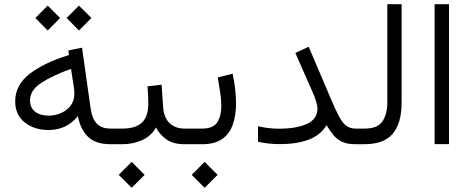

<svg xmlns="http://www.w3.org/2000/svg" viewBox="-20 -685 2231 912"><path d="M355 -658.2 414.1 -599.6 355 -540 296.4 -599.6ZM206.5 -658.2 265.6 -599.6 206.5 -540 147.9 -599.6ZM504.4 0Q433.6 0 397.5 -35.9Q361.3 -71.8 350.1 -133.8Q296.9 -67.4 210.4 -67.4Q143.1 -67.4 97.7 -103.3Q52.2 -139.2 52.2 -203.6Q52.2 -280.8 120.1 -333.7Q188 -386.7 307.6 -423.8L304.7 -445.3L369.6 -458.5L411.1 -166Q418 -120.1 440.4 -97.2Q462.9 -74.2 505.9 -74.2H524.9V0ZM333 -238.3Q333 -254.4 331.1 -268.1L317.4 -357.9Q229 -326.2 175.8 -291.3Q122.6 -256.3 122.6 -208.5Q122.6 -172.9 147 -154.3Q171.4 -135.7 211.4 -135.7Q242.7 -135.7 270.5 -148.2Q298.3 -160.6 315.7 -183.6Q333 -206.5 333 -238.3Z M504.9 -74.2H561.5Q624.5 -74.2 654.5 -103Q684.6 -131.8 684.6 -194.8Q684.6 -216.8 683.3 -236.6Q682.1 -256.3 680.7 -274.9L747.6 -282.7L754.9 -176.3Q758.3 -126.5 785.4 -100.3Q812.5 -74.2 856.9 -74.2H871.6V0H856Q801.8 0 769.3 -23.7Q736.8 -47.4 721.2 -79.6Q697.8 -38.6 655 -19.3Q612.3 0 561.5 0H504.9ZM605.5 84 667 145.5 605.5 207 543.9 145.5Z M851.6 -74.2H940.4Q992.7 -74.2 1012 -104Q1031.2 -133.8 1031.2 -181.6Q1031.2 -211.4 1025.9 -246.8Q1020.5 -282.2 1014.2 -316.9L1085 -335Q1101.1 -258.8 1101.1 -193.8Q1101.1 -136.7 1085.7 -93Q1070.3 -49.3 1035.2 -24.7Q1000 0 941.4 0H851.6ZM952.1 84 1013.7 145.5 952.1 207 890.6 145.5Z M1487.8 -168.5Q1487.8 -183.6 1481.2 -204.3Q1474.6 -225.1 1466.3 -244.1L1382.8 -433.6L1446.3 -462.9L1554.2 -209.5Q1575.2 -160.2 1591.3 -130.4Q1607.4 -100.6 1625.2 -87.4Q1643.1 -74.2 1668.5 -74.2H1691.4V0H1668.5Q1629.9 0 1605.7 -11Q1581.5 -22 1564.7 -42.2Q1547.9 -62.5 1531.2 -90.3Q1502 -42.5 1445.6 -21.5Q1389.2 -0.5 1311.5 -0.5Q1279.3 -0.5 1253.7 -3.4Q1228 -6.3 1205.6 -11.7V-85.4Q1232.9 -79.1 1256.8 -76.4Q1280.8 -73.7 1304.2 -73.7Q1389.2 -73.7 1438.5 -96.7Q1487.8 -119.6 1487.8 -168.5Z M1671.9 -74.2H1711.4Q1773.9 -74.2 1796.9 -108.9Q1819.8 -143.6 1819.8 -197.8V-665H1887.7V-198.2Q1887.7 -100.1 1845.7 -50Q1803.7 0 1710.9 0H1671.9Z M2112.8 -665V-0.5H2044.4V-665Z"/></svg>

Font: Vazirmatn FD Light
Style: Regular
Weight: 300
Designer: Saber Rastikerdar
Foundry: Saber Rastikerdar
Version: Version 33.003